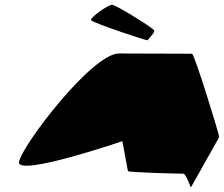

<svg xmlns="http://www.w3.org/2000/svg" viewBox="-20 -785 930 797"><path d="M59 -113C49 -49 488 -199 488 -199L511 -75C511 -69 725 -64 741 -64C753 -64 772 -2 773 -8L890 -216C891 -224 787 -562 777 -562C777 -562 587 -563 474 -563C361 -563 69 -178 59 -113ZM358 -701C364 -691 594 -613 594 -618C594 -624 628 -652 619 -660C613 -670 462 -765 445 -765C428 -765 352 -711 358 -701Z"/></svg>

Font: Ampere
Style: SCUltExtIta
Weight: 400
Version: Version 1